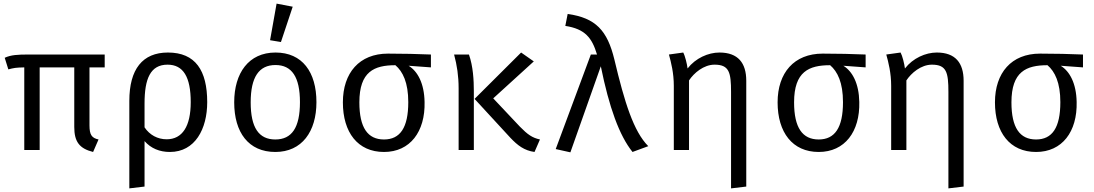

<svg xmlns="http://www.w3.org/2000/svg" viewBox="-20 -828 6040 1060"><path d="M558 -456V-527H136C79 -527 40 -525 6 -509L26 -445C57 -453 67 -455 114 -456V0H199V-456H390V-127C390 -46 418 -8 494 11L524 -58C487 -66 474 -83 474 -136V-456Z M907 -538C767 -538 694 -446 694 -271V212L778 202V-49C813 -9 861 11 918 11C1057 11 1124 -116 1124 -264C1124 -439 1059 -538 907 -538ZM905 -471C992 -471 1033 -403 1033 -264C1033 -131 987 -59 900 -59C850 -59 806 -83 778 -125V-257C778 -393 810 -471 905 -471Z M1507 -808 1471 -606 1531 -596 1596 -791ZM1501 -538C1353 -538 1273 -425 1273 -263C1273 -97 1352 11 1500 11C1647 11 1727 -102 1727 -264C1727 -430 1649 -538 1501 -538ZM1501 -469C1591 -469 1636 -403 1636 -264C1636 -123 1591 -58 1500 -58C1409 -58 1364 -123 1364 -263C1364 -403 1410 -469 1501 -469Z M2359 -527C2293 -530 2199 -532 2122 -532C1964 -532 1873 -426 1873 -263C1873 -97 1955 11 2100 11C2244 11 2328 -101 2324 -265C2322 -368 2286 -434 2236 -465L2359 -456ZM2100 -58C2010 -58 1964 -123 1964 -263C1964 -433 2046 -468 2163 -468C2204 -433 2234 -372 2234 -264C2234 -123 2189 -58 2100 -58Z M2857 -538 2600 -282 2798 -67C2838 -25 2874 3 2931 11L2961 -58C2919 -67 2893 -85 2850 -129L2703 -285L2927 -489ZM2569 -527H2487C2503 -467 2512 -409 2512 -340V0H2596V-325C2596 -385 2592 -462 2569 -527Z M3242 -527 3048 -5 3129 13 3297 -462C3343 -235 3399 -80 3472 11L3559 -21C3478 -102 3428 -263 3372 -499C3333 -660 3269 -729 3114 -751L3101 -685C3210 -668 3248 -620 3276 -527Z M3952 -538C3890 -538 3820 -507 3776 -450C3773 -475 3762 -520 3752 -538L3673 -527C3685 -484 3700 -425 3700 -354V0H3784V-384C3811 -425 3865 -471 3925 -471C4006 -471 4016 -428 4016 -320V212L4100 202V-382C4100 -480 4055 -538 3952 -538Z M4759 -527C4693 -530 4599 -532 4522 -532C4364 -532 4273 -426 4273 -263C4273 -97 4355 11 4500 11C4644 11 4728 -101 4724 -265C4722 -368 4686 -434 4636 -465L4759 -456ZM4500 -58C4410 -58 4364 -123 4364 -263C4364 -433 4446 -468 4563 -468C4604 -433 4634 -372 4634 -264C4634 -123 4589 -58 4500 -58Z M5152 -538C5090 -538 5020 -507 4976 -450C4973 -475 4962 -520 4952 -538L4873 -527C4885 -484 4900 -425 4900 -354V0H4984V-384C5011 -425 5065 -471 5125 -471C5206 -471 5216 -428 5216 -320V212L5300 202V-382C5300 -480 5255 -538 5152 -538Z M5959 -527C5893 -530 5799 -532 5722 -532C5564 -532 5473 -426 5473 -263C5473 -97 5555 11 5700 11C5844 11 5928 -101 5924 -265C5922 -368 5886 -434 5836 -465L5959 -456ZM5700 -58C5610 -58 5564 -123 5564 -263C5564 -433 5646 -468 5763 -468C5804 -433 5834 -372 5834 -264C5834 -123 5789 -58 5700 -58Z"/></svg>

Font: FiraMono Nerd Font
Style: Regular
Weight: 400
Designer: Carrois Corporate & Edenspiekermann AG
Foundry: Carrois Corporate GbR & Edenspiekermann AG
Version: Version 003.206;Nerd Fonts 3.3.0